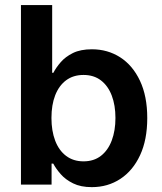

<svg xmlns="http://www.w3.org/2000/svg" viewBox="-20 -748 658 778"><path d="M352.1 10.3Q307.1 10.3 276.4 -4.9Q245.6 -20 226.3 -42Q207 -64 195.8 -85H189V0H64.9V-727.5H191.4V-453.1H196.3Q207 -474.1 226.1 -496.1Q245.1 -518.1 275.6 -533.2Q306.2 -548.3 352.5 -548.3Q416 -548.3 466.8 -515.9Q517.6 -483.4 547.1 -420.9Q576.7 -358.4 576.7 -269.5Q576.7 -181.6 547.6 -119.1Q518.6 -56.6 467.8 -23.2Q417 10.3 352.1 10.3ZM318.4 -94.2Q360.4 -94.2 389.2 -116.7Q418 -139.2 432.9 -179Q447.8 -218.8 447.8 -270Q447.8 -321.3 432.9 -360.6Q418 -399.9 389.2 -422.1Q360.4 -444.3 318.4 -444.3Q276.9 -444.3 247.8 -422.6Q218.8 -400.9 203.6 -361.8Q188.5 -322.8 188.5 -270Q188.5 -217.8 203.6 -178Q218.8 -138.2 248 -116.2Q277.3 -94.2 318.4 -94.2Z"/></svg>

Font: Inter 17pt SemiBold
Style: Regular
Weight: 600
Version: Version 4.001;git-66647c0bb